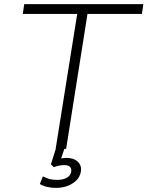

<svg xmlns="http://www.w3.org/2000/svg" viewBox="-20 -725 718 935"><path d="M251 0 356 -657H91L98 -705H678L671 -657H406L302 0ZM252 190Q230 190 208.5 185Q187 180 174 171L189 134Q207 143 221.5 147Q236 151 260 151Q287 151 305.5 140.5Q324 130 327 110Q329 96 320.5 87.5Q312 79 293 79Q283 79 271 81Q259 83 242 89L228 75L258 -20H300L275 55L256 51Q269 48 281 46Q293 44 304 44Q326 44 342.5 51.5Q359 59 368 74Q377 89 374 109Q369 145 334.5 167.5Q300 190 252 190Z"/></svg>

Font: Nunito Sans 7pt ExtraLight
Style: Italic
Weight: 250
Italic angle: -9°
Designer: Vernon Adams
Foundry: Vernon Adams
Version: Version 3.101;gftools[0.9.27]